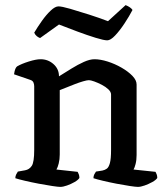

<svg xmlns="http://www.w3.org/2000/svg" viewBox="-20 -732 653 752"><path d="M216 0Q208 0 184.5 -3.5Q161 -7 132 -12.5Q103 -18 77.5 -24Q52 -30 40 -34Q40 -42 43.5 -49Q47 -56 50 -60L78 -65Q95 -68 104.5 -82.5Q114 -97 114 -145V-394Q114 -402 111 -409Q108 -416 99 -419L35 -441Q37 -455 40 -462Q43 -469 47 -472Q64 -482 92.5 -491Q121 -500 139 -500Q168 -500 189.5 -481Q211 -462 211 -433Q235 -448 260 -463.5Q285 -479 308.5 -489.5Q332 -500 350 -500Q373 -500 401.5 -491Q430 -482 456 -467Q482 -452 498.5 -435Q515 -418 515 -401V-125Q515 -105 511 -89.5Q507 -74 503 -68L589 -59Q591 -56 593.5 -49.5Q596 -43 596 -35Q591 -27 576.5 -19Q562 -11 546.5 -5.5Q531 0 520 0Q512 0 488.5 -3.5Q465 -7 436.5 -12.5Q408 -18 383 -24Q358 -30 346 -34Q346 -43 349.5 -49.5Q353 -56 356 -60L381 -64Q391 -66 398.5 -71.5Q406 -77 410.5 -93.5Q415 -110 415 -145V-362Q415 -372 404.5 -382Q394 -392 378.5 -400Q363 -408 349 -413Q335 -418 328 -418Q321 -418 305.5 -413.5Q290 -409 272 -402Q254 -395 238 -388.5Q222 -382 214 -379V-127Q214 -108 210 -92Q206 -76 201 -68L284 -59Q286 -56 288.5 -49.5Q291 -43 291 -35Q286 -27 272 -19Q258 -11 242.5 -5.5Q227 0 216 0ZM400 -574Q387 -574 354.5 -584Q322 -594 283 -608.5Q244 -623 211 -636L137 -583Q131 -585 124.5 -590Q118 -595 114 -604Q127 -626 144 -650Q161 -674 178.5 -690.5Q196 -707 209 -707Q222 -707 255 -697.5Q288 -688 328.5 -675Q369 -662 403 -649L472 -712Q482 -708 489 -703Q496 -698 499 -693Q486 -668 467.5 -640Q449 -612 431 -593Q413 -574 400 -574Z"/></svg>

Font: Texturina 12pt Medium
Style: Regular
Weight: 500
Designer: Guillermo Torres Carreño
Foundry: Omnibus-Type
Version: Version 1.002